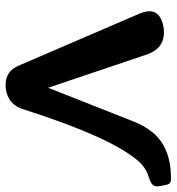

<svg xmlns="http://www.w3.org/2000/svg" viewBox="8 -632 633 688"><g transform="rotate(90 324.0 -288.5)"><path d="M29 -473Q0 -543 75 -558Q151 -571 176 -498L295 -145L415 -449Q445 -526 499 -557Q548 -585 615 -585H627Q639 -583 642 -572L647 -548Q651 -529 643.5 -520.5Q636 -512 619 -507Q587 -498 564 -475Q477 -384 372 -56Q356 -1 297 7Q237 13 215 -41Z"/></g></svg>

Font: MaokenZhuyuanTi
Style: Regular
Weight: 400
Designer: Fontworks Inc & LongZhuTi team: ZERO子、时光羊、荆南、频凡、刘鹏、Little White Dog、帆影Magmeta、奈白不弍、白日月球、ChaoTawei、雨三（排名不分先后）
Version: Version 1.000; 20230222